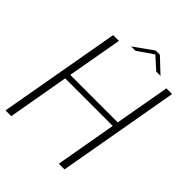

<svg xmlns="http://www.w3.org/2000/svg" viewBox="-230 -888 1002 1002"><g transform="rotate(45 271.0 -387.5)"><path d="M-9.5 0H33L92.5 -338.5H443.5L384 0H426L545 -675H503L449 -370H98.5L152.5 -675H110ZM218 -699.5H250L337 -759.5L403.5 -699.5H435L355 -775H323.5Z"/></g></svg>

Font: Anybody Thin ExtraLight
Style: Italic
Weight: 250
Italic angle: -10°
Version: Version 1.113;gftools[0.9.25]